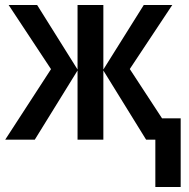

<svg xmlns="http://www.w3.org/2000/svg" viewBox="-20 -560 756 770"><path d="M603 189.9V0H565.9L394.5 -277.3V0H291V-277.3L119.6 0H1L184.6 -282.7L14.6 -540H128.9L291 -281.2V-540H394.5V-281.2L556.6 -540H670.9L500.5 -283.2L629.9 -85.4H704.6V189.9Z"/></svg>

Font: Open Sans
Style: Regular
Weight: 600
Width: 3
Foundry: Ascender Corporation
Version: Version 1.000